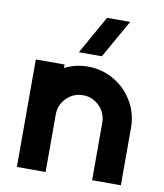

<svg xmlns="http://www.w3.org/2000/svg" viewBox="-86 -848 785 919"><g transform="rotate(10 306.5 -389.0)"><path d="M255.4 -592.3 359.9 -777.8H472.2L367.2 -592.3ZM58.6 0V-522.5H198.2V-505.4Q250.5 -532.2 311 -532.2Q379.4 -532.2 437.7 -498.3Q496.1 -464.4 530 -406.2Q564 -348.1 564 -279.8V0H424.3V-279.8Q424.3 -326.2 391.1 -359.6Q357.9 -393.1 311 -393.1Q264.6 -393.1 231.4 -359.6Q198.2 -326.2 198.2 -279.8V0Z"/></g></svg>

Font: Basically A Sans Serif
Style: Bold
Weight: 700
Designer: Hyung-Suk Kim
Foundry: Mental Design
Version: 1.000